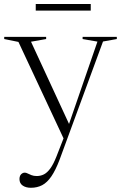

<svg xmlns="http://www.w3.org/2000/svg" viewBox="-24 -672 590 932"><path d="M318 -55.5 289.5 10.5 65.5 -468.5 -3.5 -482.5V-493H200V-482.5L126.5 -469.5ZM126 239.5Q102 239.5 86.2 228.8Q70.5 218 70.5 197Q70.5 187 74 180.2Q77.5 173.5 83.5 169.8Q89.5 166 96 166Q102.5 166 110.2 170Q118 174 128.8 178.2Q139.5 182.5 154.5 182.5Q173 182.5 189 174.5Q205 166.5 220 146Q235 125.5 249.5 89L290.5 -16L302.5 -45.5L449 -470L377 -482.5V-493H543V-482.5L476 -470.5L265.5 102.5Q246 154 225.5 184Q205 214 180.8 226.8Q156.5 239.5 126 239.5ZM149.5 -620.5V-652.5H416.5V-620.5Z"/></svg>

Font: Newsreader 60pt Light
Style: Regular
Weight: 300
Designer: Hugues Gentile
Foundry: Production Type
Version: Version 1.003